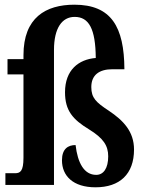

<svg xmlns="http://www.w3.org/2000/svg" viewBox="-20 -788 623 818"><path d="M387 10C490 10 551 -46 551 -151C551 -228 505 -275 444 -316C389 -352 369 -371 369 -417C369 -468 402 -493 459 -493H510C509 -674 454 -768 297 -768C175 -768 80 -713 80 -553V-536H12V-471H80V-116C80 -58 66 -50 44 -50H3V0H210V-575C210 -668 244 -716 298 -716C359 -716 387 -665 388 -541C315 -535 257 -490 257 -395C257 -317 290 -279 359 -237C421 -199 441 -167 441 -122C441 -71 421 -43 390 -43C338 -43 311 -94 302 -170C270 -170 244 -154 244 -105C244 -39 291 10 387 10Z"/></svg>

Font: Noto Serif Sinhala ExtraCondensed
Style: Bold
Weight: 700
Width: 2
Designer: Jelle Bosma - Monotype Design Team
Foundry: Monotype Imaging Inc.
Version: Version 2.007